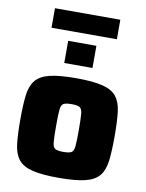

<svg xmlns="http://www.w3.org/2000/svg" viewBox="-94 -923 760 998"><g transform="rotate(10 286.0 -424.5)"><path d="M286 8Q197 8 146.5 -4.5Q96 -17 72.5 -46.5Q49 -76 43 -127Q37 -178 37 -255Q37 -333 43 -383.5Q49 -434 72.5 -463.5Q96 -493 146.5 -505.5Q197 -518 286 -518Q374 -518 425 -505.5Q476 -493 499.5 -463.5Q523 -434 529 -383.5Q535 -333 535 -255Q535 -178 529 -127Q523 -76 499.5 -46.5Q476 -17 425 -4.5Q374 8 286 8ZM286 -129Q316 -129 328.5 -136Q341 -143 343.5 -169.5Q346 -196 346 -255Q346 -314 343.5 -340.5Q341 -367 328.5 -374Q316 -381 286 -381Q256 -381 243.5 -374Q231 -367 228.5 -340.5Q226 -314 226 -255Q226 -196 228.5 -169.5Q231 -143 243.5 -136Q256 -129 286 -129ZM211 -585V-702H360V-585ZM114 -754V-857H459V-754Z"/></g></svg>

Font: Saira ExtraBold
Style: Regular
Weight: 800
Designer: Hector Gatti with collaboration of the Omnibus-Type team
Foundry: Omnibus-Type
Version: Version 1.100; ttfautohint (v1.8.3)